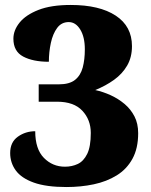

<svg xmlns="http://www.w3.org/2000/svg" viewBox="-20 -744 609 774"><path d="M248 10Q166 10 116 -8Q66 -26 43.5 -57Q21 -88 21 -127Q21 -171 52 -193Q83 -215 122 -215Q122 -143 157 -107.5Q192 -72 242 -72Q270 -72 293.5 -83Q317 -94 331.5 -123.5Q346 -153 346 -208Q346 -261 312 -297.5Q278 -334 210 -334H136V-404H217Q260 -404 282.5 -422Q305 -440 313.5 -472Q322 -504 322 -545Q322 -595 303.5 -625Q285 -655 257 -655Q228 -655 210.5 -631.5Q193 -608 185 -571Q177 -534 177 -495Q113 -495 73.5 -516Q34 -537 34 -588Q34 -622 59 -653Q84 -684 135 -704Q186 -724 265 -724Q381 -724 446.5 -681Q512 -638 512 -558Q512 -513 492.5 -479.5Q473 -446 439.5 -422Q406 -398 364 -381Q396 -374 426.5 -360Q457 -346 482 -325Q507 -304 522 -275Q537 -246 537 -207Q537 -146 514 -104Q491 -62 450.5 -37Q410 -12 358 -1Q306 10 248 10Z"/></svg>

Font: Noto Serif Armenian Black
Style: Regular
Weight: 900
Version: Version 2.007